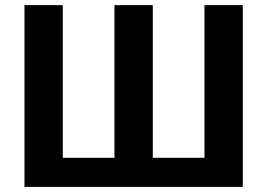

<svg xmlns="http://www.w3.org/2000/svg" viewBox="-20 -731 1045 751"><path d="M75.7 -710.9V0H929.7V-710.9H779.8V-113.8H577.6V-710.9H427.7V-113.8H225.6V-710.9Z"/></svg>

Font: Roboto Flex
Style: Regular
Weight: 400
Designer: Berlow after Robertson
Foundry: Google
Version: Version 3.200;gftools[0.9.32]